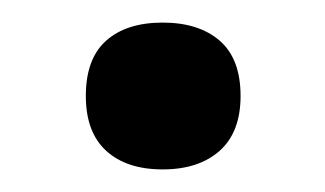

<svg xmlns="http://www.w3.org/2000/svg" viewBox="-20 -145 288 170"><path d="M124 5Q92 5 74 -11.5Q56 -28 56 -60Q56 -93 74 -109Q92 -125 124 -125Q156 -125 174.5 -109Q193 -93 193 -60Q193 -28 174.5 -11.5Q156 5 124 5Z"/></svg>

Font: Encode Sans Normal
Style: Medium
Weight: 500
Designer: Pablo Impallari, Andres Torresi
Foundry: Pablo Impallari, Andres Torresi
Version: Version 1.000; ttfautohint (v1.00) -l 8 -r 50 -G 200 -x 14 -